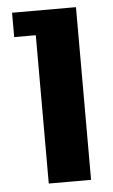

<svg xmlns="http://www.w3.org/2000/svg" viewBox="-49 -674 418 709"><g transform="rotate(-5 160.0 -320.0)"><path d="M259.8 0H103V-549.8H22.9V-640.1H259.8Z"/></g></svg>

Font: Laconic
Style: Bold
Weight: 700
Designer: Robby Woodard
Version: Version 1.000